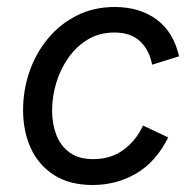

<svg xmlns="http://www.w3.org/2000/svg" viewBox="-20 -521 558 549"><path d="M245 8Q179 8 134.5 -20.5Q90 -49 68 -97.5Q46 -146 46 -206Q46 -263 64 -315.5Q82 -368 116.5 -410Q151 -452 199.5 -476.5Q248 -501 308 -501Q379 -501 427.5 -465.5Q476 -430 492 -360L415 -336Q407 -378 380.5 -403Q354 -428 307 -428Q264 -428 231 -408Q198 -388 175 -355Q152 -322 140.5 -283Q129 -244 129 -205Q129 -167 141 -135.5Q153 -104 179 -85Q205 -66 246 -66Q297 -66 333 -92.5Q369 -119 389 -162L461 -128Q426 -58 369.5 -25Q313 8 245 8Z"/></svg>

Font: Hanken Grotesk
Style: Italic
Weight: 400
Italic angle: -8°
Designer: Alfredo Marco Pradil
Foundry: Hanken Design Co.
Version: Version 3.013